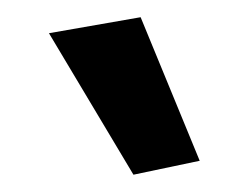

<svg xmlns="http://www.w3.org/2000/svg" viewBox="-20 -848 288 222"><path d="M134.3 -646 210.9 -662.1 142.6 -828.1 36.6 -809.6Z"/></svg>

Font: Neuton
Style: Bold
Weight: 700
Designer: Brian M Zick
Foundry: Brian M Zick
Version: Version 1.560